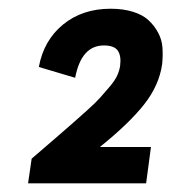

<svg xmlns="http://www.w3.org/2000/svg" viewBox="-20 -757 396 444"><path d="M53.2 -390.1Q70.8 -405.3 100.6 -430.9Q130.4 -456.5 144.5 -469Q158.7 -481.4 180.2 -500.7Q201.7 -520 211.9 -531.5Q222.2 -543 234.1 -557.1Q246.1 -571.3 251.2 -582.8Q256.3 -594.2 257.8 -605Q260.7 -627.9 252.4 -639.9Q244.1 -651.9 220.2 -651.9Q168 -651.9 153.8 -577.1L69.8 -602.1Q81.1 -663.6 125.7 -700.2Q170.4 -736.8 235.8 -736.8Q265.1 -736.8 287.6 -729.7Q310.1 -722.7 323.5 -710.2Q336.9 -697.8 345.7 -681.4Q354.5 -665 355.7 -646.7Q356.9 -628.4 355 -608.9Q348.1 -559.6 313.2 -515.4Q278.3 -471.2 210.9 -417H255.9H329.1L317.9 -333H44.9Z"/></svg>

Font: Human Sans Bold
Style: Italic
Weight: 700
Italic angle: -8°
Designer: Tim Radville
Foundry: Continuum
Version: Version 1.000;FEAKit 1.0